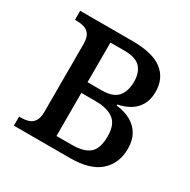

<svg xmlns="http://www.w3.org/2000/svg" viewBox="-127 -656 769 776"><g transform="rotate(30 257.5 -268.0)"><path d="M33 0V-42H37Q58 -42 74.5 -46.5Q91 -51 101.5 -66Q112 -81 112 -110V-425Q112 -456 101.5 -470.5Q91 -485 74.5 -489.5Q58 -494 37 -494H33V-536H277Q372 -536 416.5 -501.5Q461 -467 461 -404Q461 -368 446.5 -343Q432 -318 407.5 -303.5Q383 -289 352 -283V-278Q391 -274 419.5 -258Q448 -242 463.5 -215Q479 -188 479 -150Q479 -81 433.5 -40.5Q388 0 295 0ZM203 -50H274Q331 -50 357 -72.5Q383 -95 383 -152Q383 -207 353.5 -229Q324 -251 270 -251H203ZM203 -301H269Q321 -301 343 -326Q365 -351 365 -397Q365 -439 343 -462.5Q321 -486 269 -486H203Z"/></g></svg>

Font: Noto Serif SemiCondensed
Style: Regular
Weight: 400
Width: 4
Designer: Monotype Design Team
Foundry: Monotype Imaging Inc.
Version: Version 2.013